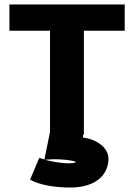

<svg xmlns="http://www.w3.org/2000/svg" viewBox="-20 -600 601 856"><path d="M22 -463H203V-12L178 111L155 104L114 201L135 211C178 228 234 236 294 236C389 236 454 195 463 121C471 57 408 21 350 13V0H354V-463H536V-580H22ZM180 112 216 110C249 109 305 114 319 122C319 122 316 128 288 128C251 128 207 120 180 112Z"/></svg>

Font: Charger
Style: Hemi
Weight: 900
Designer: Jasper
Foundry: Cannot Into Space Fonts
Version: Version 0.99